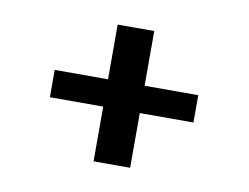

<svg xmlns="http://www.w3.org/2000/svg" viewBox="-48 -531 597 461"><g transform="rotate(10 250.0 -300.5)"><path d="M75 -266.7H205V-133.3H294.2V-266.7H425V-333.3H294.2V-466.7H205V-333.3H75Z"/></g></svg>

Font: Boon Medium
Style: Regular
Weight: 500
Designer: Sungsit Sawaiwan
Foundry: FontUni
Version: Version 2.0